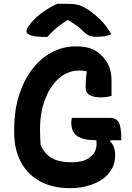

<svg xmlns="http://www.w3.org/2000/svg" viewBox="-20 -962 690 1002"><path d="M355 -347H551Q586 -347 599.5 -323.5Q613 -300 613 -239V-230H557L554 -224Q581 -202 581 -151Q581 -114 567 -87Q553 -60 531 -40Q505 -15 455 2.5Q405 20 347 20Q253 20 187.5 -16.5Q122 -53 88 -118Q54 -183 54 -270V-289Q54 -381 77.5 -459Q101 -537 144.5 -596Q188 -655 247.5 -687.5Q307 -720 378 -720Q420 -720 451.5 -709.5Q483 -699 508 -674Q536 -647 549 -615.5Q562 -584 562 -540V-462Q541 -454 505 -454Q467 -454 447 -466Q427 -478 427 -507Q427 -550 433 -589Q424 -592 414 -593Q404 -594 394 -594Q334 -594 287.5 -553Q241 -512 215 -443Q189 -374 189 -290V-273Q189 -256 190 -238Q191 -220 192 -206Q212 -159 250.5 -137Q289 -115 354 -115Q416 -115 450 -141.5Q484 -168 484 -211Q484 -222 483 -230Q410 -231 381 -253Q352 -275 352 -322Q352 -328 353 -335.5Q354 -343 355 -347ZM278 -942H334Q366 -942 388 -936.5Q410 -931 439 -912Q476 -887 506 -857Q536 -827 561 -783Q543 -776 525 -773Q507 -770 481 -770Q457 -770 443.5 -776.5Q430 -783 419 -794Q403 -811 385 -825Q367 -839 336 -857H331Q292 -832 267 -809.5Q242 -787 227 -769H221Q165 -769 141.5 -777.5Q118 -786 118 -798Q118 -805 124 -817Q130 -829 144 -845Q169 -874 204.5 -899.5Q240 -925 278 -942Z"/></svg>

Font: Recursive Sn Csl St
Style: Bold
Weight: 700
Version: Version 1.079;hotconv 1.0.112;makeotfexe 2.5.65598; ttfautoh